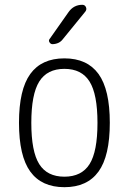

<svg xmlns="http://www.w3.org/2000/svg" viewBox="-20 -775 540 805"><path d="M355.5 -433.1Q322.3 -486.3 250 -486.3Q177.7 -486.3 144.5 -433.1Q111.3 -379.9 111.3 -259.8Q111.3 -139.6 144.5 -86.9Q177.7 -34.2 250 -34.2Q322.3 -34.2 355.5 -86.9Q388.7 -139.6 388.7 -259.8Q388.7 -379.9 355.5 -433.1ZM393.1 -55.7Q345.7 9.8 250 9.8Q154.3 9.8 106.9 -55.7Q59.6 -121.1 59.6 -260.3Q59.6 -399.4 106.9 -464.8Q154.3 -530.3 250 -530.3Q345.7 -530.3 393.1 -464.8Q440.4 -399.4 440.4 -260.3Q440.4 -121.1 393.1 -55.7ZM267.6 -724.6Q289.1 -754.9 325.2 -754.9Q335.9 -754.9 340.3 -745.1Q344.7 -735.4 337.9 -726.6L243.2 -610.4Q228.5 -590.8 200.2 -589.8Q192.4 -589.8 187.5 -597.7Q182.6 -605.5 188.5 -612.3Z"/></svg>

Font: Rounded-X Mgen+ 2m light
Style: Regular
Weight: 200
Designer: [Source Han Sans]
Ryoko NISHIZUKA  (kana & ideographs); Paul D. Hunt (Latin, Greek & Cyrillic); Wenlong ZHANG  (bopomofo
Version: Version 1.059.20150602